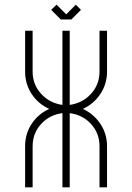

<svg xmlns="http://www.w3.org/2000/svg" viewBox="-20 -798 562 818"><path d="M436 0H404V-175Q404 -230 368 -269.5Q332 -309 277 -316V0H246V-316Q191 -309 155 -269.5Q119 -230 119 -175V0H87V-175Q87 -228 115 -270.5Q143 -313 190 -334Q143 -355 115 -397.5Q87 -440 87 -493V-667H119V-493Q119 -438 155 -398.5Q191 -359 246 -351V-667H277V-351Q332 -359 368 -398.5Q404 -438 404 -493V-667H436V-493Q436 -440 407.5 -397.5Q379 -355 333 -334Q379 -313 407.5 -270.5Q436 -228 436 -175ZM284 -715H239L198 -756L221 -778L262 -737L303 -778L325 -756Z"/></svg>

Font: Zector
Style: Regular
Weight: 400
Designer: GGBot
Version: 0.72